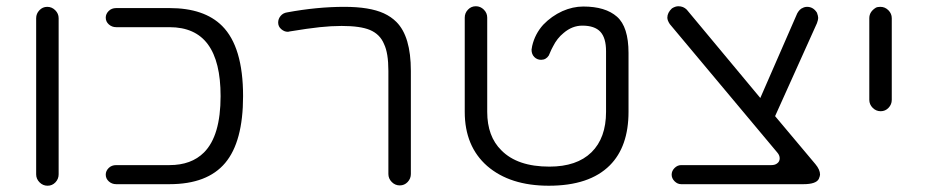

<svg xmlns="http://www.w3.org/2000/svg" viewBox="-20 -593 2937 609"><path d="M130.9 -3.9Q145.5 -3.9 155.8 -14.6Q166 -25.4 166 -40V-535.2Q166 -549.8 155.3 -560.5Q144.5 -571.3 129.9 -571.3Q115.2 -571.3 105 -560.5Q94.7 -549.8 94.7 -535.2V-40Q94.7 -25.4 105.5 -14.6Q116.2 -3.9 130.9 -3.9Z M517.6 -567.4H348.6Q334 -567.4 324.7 -558.1Q315.4 -548.8 315.4 -537.1Q315.4 -524.4 325.2 -515.6Q335 -506.8 348.6 -506.8H517.6Q599.6 -506.8 639.6 -452.1Q679.7 -397.5 679.7 -288.1Q679.7 -162.1 627 -109.4Q586.9 -69.3 517.6 -69.3H348.6Q334 -69.3 324.7 -60.1Q315.4 -50.8 315.4 -39.1Q315.4 -26.4 325.2 -17.6Q335 -8.8 348.6 -8.8H517.6Q637.7 -8.8 694.3 -76.2Q751 -143.6 751 -288.1Q751 -444.3 684.6 -510.7Q627.9 -567.4 517.6 -567.4Z M1283.2 -41V-368.2Q1283.2 -477.5 1237.3 -523.4Q1220.7 -540 1197.3 -550.8Q1152.3 -571.3 1072.3 -571.3Q985.4 -571.3 890.6 -553.7Q877.9 -551.8 870.1 -542.5Q862.3 -533.2 862.3 -521.5Q862.3 -508.8 872.1 -500.5Q881.8 -492.2 892.6 -492.2Q895.5 -492.2 898.4 -493.2Q957 -502.9 994.1 -506.8Q1031.2 -510.7 1063.5 -510.7Q1123 -510.7 1153.3 -498Q1185.5 -484.4 1198.2 -453.1Q1211.9 -424.8 1211.9 -368.2V-41Q1211.9 -26.4 1222.7 -15.6Q1233.4 -4.9 1248 -4.9Q1262.7 -4.9 1272.9 -15.6Q1283.2 -26.4 1283.2 -41Z M1973.6 -238.3V-424.8Q1973.6 -507.8 1937 -540Q1900.4 -572.3 1830.1 -572.3Q1796.9 -572.3 1763.7 -557.6Q1729.5 -542 1703.1 -514.6Q1676.8 -485.4 1668 -447.3Q1666 -436.5 1666 -435.5Q1666 -420.9 1674.8 -412.1Q1683.6 -403.3 1696.3 -403.3Q1711.9 -403.3 1720.7 -417Q1722.7 -420.9 1725.6 -428.2Q1728.5 -435.5 1734.4 -446.3Q1747.1 -471.7 1767.6 -488.3Q1794.9 -511.7 1827.1 -511.7Q1866.2 -511.7 1884.3 -492.2Q1902.3 -472.7 1902.3 -430.7V-238.3Q1902.3 -155.3 1856 -109.9Q1809.6 -64.5 1722.7 -64.5Q1621.1 -64.5 1570.3 -116.2Q1525.4 -160.2 1525.4 -238.3V-537.1Q1525.4 -551.8 1514.6 -562.5Q1503.9 -573.2 1489.3 -573.2Q1474.6 -573.2 1464.4 -562.5Q1454.1 -551.8 1454.1 -537.1V-238.3Q1454.1 -128.9 1525.4 -66.4Q1597.7 -3.9 1720.7 -3.9Q1849.6 -3.9 1914.1 -68.4Q1973.6 -127.9 1973.6 -238.3Z M2571.3 -552.7Q2559.6 -571.3 2540 -571.3Q2531.2 -571.3 2523.4 -566.4H2522.5L2516.6 -561.5Q2512.7 -557.6 2508.8 -550.8L2391.6 -282.2Q2160.2 -560.5 2158.2 -562.5Q2147.5 -573.2 2131.8 -573.2Q2122.1 -573.2 2111.3 -566.4Q2096.7 -552.7 2096.7 -537.1Q2096.7 -528.3 2104.5 -516.6L2445.3 -109.4Q2453.1 -100.6 2453.1 -90.8Q2453.1 -80.1 2444.3 -74.2Q2437.5 -69.3 2426.8 -69.3H2140.6Q2128.9 -69.3 2119.6 -60.1Q2110.4 -50.8 2110.4 -39.1Q2110.4 -27.3 2119.6 -18.1Q2128.9 -8.8 2140.6 -8.8H2528.3Q2568.4 -8.8 2577.1 -25.4Q2581.1 -35.2 2581.1 -39.1Q2581.1 -54.7 2566.4 -72.3L2438.5 -224.6L2571.3 -519.5Q2575.2 -530.3 2575.2 -536.1Q2575.2 -542 2571.3 -552.7Z M2808.6 -276.4V-535.2Q2808.6 -549.8 2797.9 -560.5Q2787.1 -571.3 2772.5 -571.3Q2762.7 -571.3 2757.8 -568.4Q2737.3 -555.7 2737.3 -535.2V-276.4Q2737.3 -261.7 2748 -251Q2758.8 -240.2 2773.4 -240.2Q2788.1 -240.2 2798.3 -251Q2808.6 -261.7 2808.6 -276.4Z"/></svg>

Font: FakePearl
Style: ExtraLight
Weight: 300
Version: Version 1.2